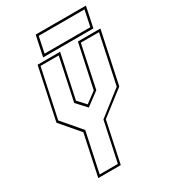

<svg xmlns="http://www.w3.org/2000/svg" viewBox="-205 -947 924 1046"><g transform="rotate(-30 257.0 -424.0)"><path d="M97 0 151.5 -257 50.5 -375 119.5 -700H261L202.5 -426L248 -376.5L314.5 -426L373 -700H514.5L445.5 -375L293 -257L238.5 0ZM113.5 -13.5H228L281 -262.5L433 -381L498 -686.5H383.5L327 -420L245 -359H244L188 -420L244.5 -686.5H130L65 -381L166.5 -262.5ZM165.5 -719.5 192.5 -847.5H508.5L481.5 -719.5ZM182.5 -733.5H470.5L491.5 -833.5H203.5Z"/></g></svg>

Font: Tourney Condensed Thin
Style: Italic
Weight: 100
Width: 3
Italic angle: -12°
Designer: Tyler Finck
Foundry: Etcetera Type Co
Version: Version 1.010; ttfautohint (v1.8.3)